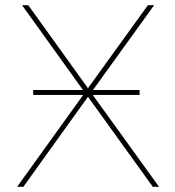

<svg xmlns="http://www.w3.org/2000/svg" viewBox="-20 -720 676 740"><path d="M108 -373H518V-354H108ZM89 -700 319 -380 550 -700H574L331 -363L593 0H569L319 -347L70 0H46L307 -363L65 -700Z"/></svg>

Font: Montserrat
Style: Regular
Weight: 400
Designer: Julieta Ulanovsky
Foundry: Julieta Ulanovsky
Version: Version 8.000